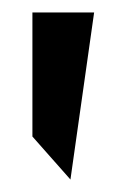

<svg xmlns="http://www.w3.org/2000/svg" viewBox="-20 -770 199 308"><path d="M32 -551 93 -482 131 -750H32Z"/></svg>

Font: Asimov Pro
Style: Bd
Weight: 700
Designer: Google
Version: Version 2.000980; 2014